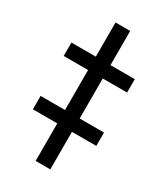

<svg xmlns="http://www.w3.org/2000/svg" viewBox="-221 -880 942 1091"><g transform="rotate(30 250.0 -335.0)"><path d="M202.1 -789.1H298.3V-564.9H458V-477.1H298.3V-214.8H458V-127H298.3V119.1H202.1V-127H42V-214.8H202.1V-477.1H42V-564.9H202.1Z"/></g></svg>

Font: FORM UDPGothic
Style: Bold
Weight: 700
Foundry: Pronama LLC
Version: Version 1.051